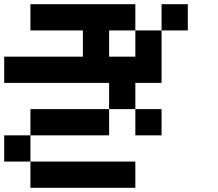

<svg xmlns="http://www.w3.org/2000/svg" viewBox="-20 -895 1040 915"><path d="M0 -125V-250H125V-125ZM0 -500V-625H375V-750H125V-875H625V-750H500V-625H625V-750H750V-500H625V-375H500V-500ZM500 -250H125V-375H500ZM750 -250H625V-375H750ZM750 -750V-875H875V-750ZM125 -125H625V0H125Z"/></svg>

Font: GalmuriMono7 Regular
Style: Regular
Weight: 400
Designer: Lee Minseo (quiple)
Version: Version 2.399;hotconv 1.1.1;makeotfexe 2.6.0 DEVELOPMENT